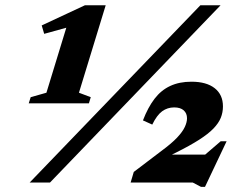

<svg xmlns="http://www.w3.org/2000/svg" viewBox="-20 -696 931 732"><path d="M93 0 744 -676H821L170.5 0ZM694 -48 821.5 -157.5H844L761.5 16.5H746.5L715 0H478L490 -40.5L596 -121Q634 -149 655 -171.2Q676 -193.5 684.5 -211.8Q693 -230 693 -245Q693 -264 680.5 -275.2Q668 -286.5 644 -286.5Q618.5 -286.5 598.2 -271.8Q578 -257 560.5 -221L525 -237Q544 -286.5 569 -319.2Q594 -352 628.8 -368.2Q663.5 -384.5 710 -384.5Q767 -384.5 798.5 -359.8Q830 -335 830 -290.5Q830 -267.5 821.8 -247Q813.5 -226.5 793.8 -206Q774 -185.5 739.2 -163.2Q704.5 -141 651.5 -114.5L583.5 -81L600 -106.5H810ZM157 -342.5 249.5 -645 271.5 -601 148.5 -567 139 -599 304 -676H383L281 -342.5L326 -325.5L319 -302H89.5L97 -325.5Z"/></svg>

Font: Newsreader 16pt 16pt ExtraBold
Style: Italic
Weight: 800
Italic angle: -17°
Version: Version 1.003